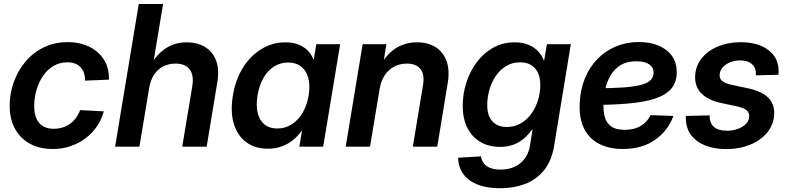

<svg xmlns="http://www.w3.org/2000/svg" viewBox="-20 -748 4017 979"><path d="M249.5 11.7Q181.6 11.7 132.1 -15.6Q82.5 -43 55.9 -92.5Q29.3 -142.1 29.3 -208Q29.3 -270 49.8 -328.1Q70.3 -386.2 108.9 -432.6Q147.5 -479 202.4 -506.1Q257.3 -533.2 325.7 -533.2Q373 -533.2 412.4 -519.3Q451.7 -505.4 479.7 -480Q507.8 -454.6 522.5 -419.7Q537.1 -384.8 535.2 -341.8L414.1 -336.9Q414.1 -357.4 408.7 -374.3Q403.3 -391.1 392.3 -403.6Q381.3 -416 364.5 -423.1Q347.7 -430.2 323.7 -430.2Q282.7 -430.2 251 -410.6Q219.2 -391.1 197.8 -358.6Q176.3 -326.2 165.3 -286.6Q154.3 -247.1 154.3 -207Q154.3 -171.4 165 -145.3Q175.8 -119.1 198.2 -105.2Q220.7 -91.3 253.9 -91.3Q278.3 -91.3 299.6 -98.1Q320.8 -105 338.1 -117.7Q355.5 -130.4 368.2 -147.9Q380.9 -165.5 388.7 -186.5L509.3 -180.2Q497.6 -137.7 473.4 -102.5Q449.2 -67.4 415 -42Q380.9 -16.6 338.9 -2.4Q296.9 11.7 249.5 11.7Z M740.2 -297.9 690.9 0H566.9L687.5 -727.5H811.5L755.4 -390.1H731.9Q756.3 -436.5 785.6 -468Q814.9 -499.5 851.1 -515.9Q887.2 -532.2 931.6 -532.2Q986.3 -532.2 1025.4 -508.5Q1064.5 -484.9 1081.8 -439.5Q1099.1 -394 1087.9 -327.6L1033.7 0H909.2L960.4 -308.1Q969.7 -364.7 947 -394.3Q924.3 -423.8 875 -423.8Q842.3 -423.8 814.2 -410.4Q786.1 -397 766.8 -369.1Q747.6 -341.3 740.2 -297.9Z M1346.2 10.3Q1279.8 10.3 1234.9 -23.4Q1189.9 -57.1 1171.9 -118.2Q1153.8 -179.2 1167.5 -261.2Q1181.2 -343.3 1219.5 -404.1Q1257.8 -464.8 1314 -498.5Q1370.1 -532.2 1435.5 -532.2Q1472.2 -532.2 1500.2 -521.5Q1528.3 -510.7 1547.9 -491.5Q1567.4 -472.2 1577.6 -446.3H1580.1L1592.8 -522.5H1714.4L1627.9 0H1506.3L1519.5 -79.6H1516.6Q1497.6 -52.2 1471.7 -32Q1445.8 -11.7 1414.3 -0.7Q1382.8 10.3 1346.2 10.3ZM1393.6 -92.8Q1434.1 -92.8 1467.3 -113.8Q1500.5 -134.8 1522.9 -172.9Q1545.4 -210.9 1553.7 -261.2Q1562 -312.5 1552 -350.1Q1542 -387.7 1515.9 -408.4Q1489.7 -429.2 1449.2 -429.2Q1410.2 -429.2 1377.9 -409.2Q1345.7 -389.2 1324 -351.8Q1302.2 -314.5 1293 -261.2Q1284.7 -209 1294.2 -171.1Q1303.7 -133.3 1329.1 -113Q1354.5 -92.8 1393.6 -92.8Z M1915.5 -293.5 1866.7 0H1742.7L1829.1 -522.5H1950.2L1928.7 -390.1L1907.2 -394Q1942.9 -463.4 1991.9 -497.8Q2041 -532.2 2106 -532.2Q2162.1 -532.2 2201.2 -507.6Q2240.2 -482.9 2257.1 -436.3Q2273.9 -389.6 2262.7 -323.2L2209.5 0H2085L2136.7 -312Q2146 -368.7 2123.8 -396.2Q2101.6 -423.8 2054.7 -423.8Q2020.5 -423.8 1991.5 -409.2Q1962.4 -394.5 1942.6 -365.7Q1922.9 -336.9 1915.5 -293.5Z M2530.3 211.9Q2461.4 211.9 2413.8 192.6Q2366.2 173.3 2341.6 138.2Q2316.9 103 2315.9 56.2L2432.6 49.3Q2435.5 69.8 2447.3 85Q2459 100.1 2480 108.4Q2501 116.7 2531.7 116.7Q2592.8 116.7 2633.1 84.2Q2673.3 51.8 2682.6 -7.3L2695.3 -87.4L2692.4 -86.9Q2672.9 -59.1 2648.7 -39.3Q2624.5 -19.5 2595.2 -9.3Q2565.9 1 2530.3 1Q2471.7 1 2428.7 -24.7Q2385.7 -50.3 2362.5 -97.2Q2339.4 -144 2339.4 -208Q2339.4 -268.6 2357.7 -326.2Q2376 -383.8 2410.6 -430.4Q2445.3 -477.1 2494.4 -504.6Q2543.5 -532.2 2604 -532.2Q2632.8 -532.2 2656.7 -525.6Q2680.7 -519 2699.2 -506.8Q2717.8 -494.6 2731.2 -477.8Q2744.6 -460.9 2752.9 -440.4L2754.9 -440.9L2768.6 -522.5H2890.6L2805.7 -5.9Q2793 72.3 2753.7 120.4Q2714.4 168.5 2656.7 190.2Q2599.1 211.9 2530.3 211.9ZM2563.5 -100.6Q2604 -100.6 2635.7 -119.1Q2667.5 -137.7 2689.7 -168.7Q2711.9 -199.7 2723.4 -237.8Q2734.9 -275.9 2734.9 -314.5Q2734.9 -368.7 2708.3 -399.4Q2681.6 -430.2 2631.8 -430.2Q2591.8 -430.2 2560.5 -411.1Q2529.3 -392.1 2507.8 -360.4Q2486.3 -328.6 2475.3 -290Q2464.4 -251.5 2464.4 -211.9Q2464.4 -158.2 2490.5 -129.4Q2516.6 -100.6 2563.5 -100.6Z M3156.2 11.7Q3086.4 11.7 3035.4 -14.2Q2984.4 -40 2958.3 -92.3Q2932.1 -144.5 2936 -222.7Q2939 -291.5 2962.4 -348.6Q2985.8 -405.8 3026.4 -447.3Q3066.9 -488.8 3120.6 -511.2Q3174.3 -533.7 3237.3 -533.7Q3293.5 -533.7 3336.9 -515.9Q3380.4 -498 3405.5 -463.9Q3430.7 -429.7 3430.7 -379.4Q3430.7 -328.1 3402.3 -295.4Q3374 -262.7 3318.8 -244.9Q3263.7 -227.1 3182.4 -220Q3101.1 -212.9 2994.6 -212.9L3008.8 -297.9Q3100.6 -297.9 3159.9 -302.2Q3219.2 -306.6 3252.7 -316.4Q3286.1 -326.2 3299.3 -341.3Q3312.5 -356.4 3312.5 -377.4Q3312.5 -404.8 3289.8 -420.2Q3267.1 -435.5 3224.6 -435.5Q3176.8 -435.5 3145 -416.3Q3113.3 -397 3094.2 -365Q3075.2 -333 3066.7 -294.7Q3058.1 -256.3 3057.1 -218.3Q3055.7 -181.6 3063.7 -151.6Q3071.8 -121.6 3095.7 -103.8Q3119.6 -85.9 3165.5 -85.9Q3214.8 -85.9 3248.5 -106.7Q3282.2 -127.4 3296.9 -161.1L3413.6 -156.7Q3386.2 -81.1 3319.8 -34.7Q3253.4 11.7 3156.2 11.7Z M3683.6 12.2Q3623 12.2 3576.9 -5.9Q3530.8 -23.9 3504.4 -58.6Q3478 -93.3 3477.1 -143.1Q3477.1 -146.5 3477.3 -149.9Q3477.5 -153.3 3477.5 -156.7L3598.6 -159.7Q3597.7 -121.1 3619.9 -101.3Q3642.1 -81.5 3686.5 -81.5Q3716.8 -81.5 3742.4 -90.8Q3768.1 -100.1 3783.9 -116.7Q3799.8 -133.3 3800.3 -155.3Q3800.8 -174.3 3786.1 -186.3Q3771.5 -198.2 3742.2 -204.6L3656.2 -223.1Q3590.3 -237.3 3556.6 -271.5Q3522.9 -305.7 3524.4 -357.4Q3525.9 -410.6 3557.1 -450Q3588.4 -489.3 3640.6 -511Q3692.9 -532.7 3756.3 -532.7Q3844.2 -532.7 3896.2 -494.1Q3948.2 -455.6 3950.2 -389.6Q3950.2 -384.3 3950.2 -378.7Q3950.2 -373 3949.2 -366.7L3834 -363.8Q3836.9 -399.4 3815.7 -419.7Q3794.4 -439.9 3753.9 -439.9Q3725.1 -439.9 3701.7 -429.9Q3678.2 -419.9 3664.1 -403.3Q3649.9 -386.7 3649.4 -365.7Q3648.4 -346.7 3662.8 -335Q3677.2 -323.2 3706.5 -316.4L3795.9 -297.4Q3863.8 -282.7 3896.2 -251Q3928.7 -219.2 3927.7 -169.4Q3926.8 -127.9 3907.5 -94.5Q3888.2 -61 3854.5 -37.1Q3820.8 -13.2 3777.1 -0.5Q3733.4 12.2 3683.6 12.2Z"/></svg>

Font: Inter 28pt SemiBold
Style: Italic
Weight: 600
Italic angle: -9.3988°
Designer: Rasmus Andersson
Foundry: rsms
Version: Version 4.001;git-66647c0bb